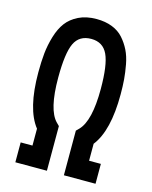

<svg xmlns="http://www.w3.org/2000/svg" viewBox="-107 -767 664 838"><g transform="rotate(15 225.0 -348.0)"><path d="M97.2 -89.8V-166Q39.1 -239.7 39.1 -405.3Q39.1 -453.6 43 -491.7Q46.9 -529.8 58.8 -569.6Q70.8 -609.4 90.6 -635.7Q110.4 -662.1 144.5 -679Q178.7 -695.8 225.1 -695.8Q265.1 -695.8 296.1 -683.6Q327.1 -671.4 346.9 -648.9Q366.7 -626.5 379.9 -599.9Q393.1 -573.2 399.7 -538.1Q406.2 -502.9 408.7 -472.4Q411.1 -441.9 411.1 -405.3Q411.1 -240.2 353 -166.5V-89.8H406.2V0H263.2V-201.7L275.9 -214.4Q321.3 -261.2 321.3 -405.3Q321.3 -513.7 299.8 -559.8Q278.3 -606 225.1 -606Q171.4 -606 150.1 -561Q128.9 -516.1 128.9 -405.3Q128.9 -260.3 173.8 -214.4L186.5 -201.7V0H43.9V-89.8Z"/></g></svg>

Font: Anka/Coder Narrow
Style: Bold
Weight: 700
Width: 3
Monospace: yes
Version: Version 001.100